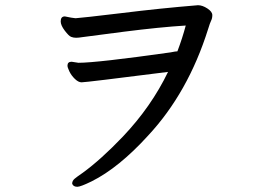

<svg xmlns="http://www.w3.org/2000/svg" viewBox="-20 -701 1040 737"><path d="M277 16Q261 16 257 4Q257 -7 266.5 -15Q276 -23 298 -38Q368 -89 452 -177Q561 -292 625 -425Q310 -385 293 -385Q281 -385 267.5 -398Q254 -411 246.5 -426.5Q239 -442 239 -449Q239 -464 255 -464L281 -460Q352 -460 635 -500Q654 -504 661 -504Q680 -554 693 -603Q595 -597 453.5 -579Q312 -561 296.5 -558.5Q281 -556 272 -556Q262 -556 253 -559.5Q244 -563 228.5 -583.5Q213 -604 213 -619Q213 -638 229 -638Q257 -632 270 -631Q290 -632 449 -651Q594 -669 740 -681Q757 -681 776 -668.5Q795 -656 795 -643Q795 -631 790.5 -622Q786 -613 779 -590Q702 -345 548 -180Q436 -57 332 -5Q289 16 277 16Z"/></svg>

Font: LXGW WenKai Lite Medium
Style: Regular
Weight: 500
Designer: LXGW / Fontworks Inc.
Foundry: LXGW / Fontworks Inc.
Version: Version 1.511; March 25, 2025